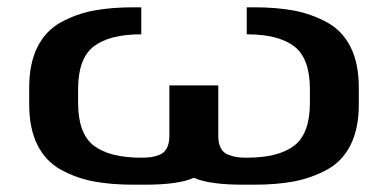

<svg xmlns="http://www.w3.org/2000/svg" viewBox="-20 -506 1063 526"><path d="M511 -19Q470 0 376 0H347Q284 0 236.5 -9Q189 -18 147 -41Q105 -64 82.5 -109Q60 -154 60 -220V-266Q60 -332 82.5 -377Q105 -422 147 -445Q189 -468 236.5 -477Q284 -486 347 -486H367V-412Q280 -412 237 -379Q194 -346 194 -262V-224Q194 -140 237 -107Q280 -74 367 -74Q383 -74 393.5 -75.5Q404 -77 417 -82Q430 -87 437 -100Q444 -113 444 -134V-272H578V-134Q578 -113 585 -100Q592 -87 605.5 -82Q619 -77 629.5 -75.5Q640 -74 656 -74Q743 -74 786 -107Q829 -140 829 -224V-262Q829 -346 786 -379Q743 -412 656 -412V-486H675Q738 -486 785.5 -477Q833 -468 875.5 -445Q918 -422 940.5 -377Q963 -332 963 -266V-220Q963 -154 940.5 -109Q918 -64 875.5 -41Q833 -18 785.5 -9Q738 0 675 0H647Q553 0 511 -19Z"/></svg>

Font: Aneo
Style: Regular
Weight: 400
Designer: Anastasios Pappas
Foundry: Anastasios Pappas
Version: Version 1.000